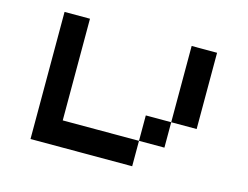

<svg xmlns="http://www.w3.org/2000/svg" viewBox="-88 -893 1177 912"><g transform="rotate(15 500.0 -437.5)"><path d="M125 -750H250V-250H750V-750H875V-375H625V-125H125Z"/></g></svg>

Font: Picon
Style: Regular
Weight: 400
Designer: yne
Foundry: yne
Version: Version 21.02.27; git-deadbeef-release